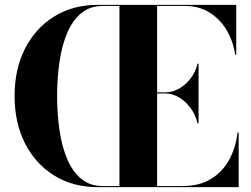

<svg xmlns="http://www.w3.org/2000/svg" viewBox="-20 -770 1033 790"><path d="M792.5 -263Q785 -296.5 764.8 -324.5Q744.5 -352.5 717 -369Q689.5 -385.5 661 -385.5H626.5V-4.5H731Q799.5 -4.5 847.2 -33.2Q895 -62 922.5 -111.8Q950 -161.5 957.5 -225H962V0H381.5Q280.5 0 203.5 -47.5Q126.5 -95 83.2 -179.5Q40 -264 40 -375Q40 -486 83.2 -570.5Q126.5 -655 203.5 -702.5Q280.5 -750 381.5 -750H952V-545H947.5Q940 -598.5 913.5 -644.2Q887 -690 843.2 -717.8Q799.5 -745.5 741 -745.5H626.5V-390H661Q689.5 -390 717 -405.5Q744.5 -421 764.8 -447.8Q785 -474.5 792.5 -508H797V-263ZM215 -375Q215 -301 224.8 -234.2Q234.5 -167.5 256.5 -115.8Q278.5 -64 314.2 -34.2Q350 -4.5 402.5 -4.5H471.5V-745.5H402.5Q350 -745.5 314.2 -715.8Q278.5 -686 256.5 -634.2Q234.5 -582.5 224.8 -515.8Q215 -449 215 -375Z"/></svg>

Font: Bodoni* 36pt
Style: Bold
Weight: 700
Version: Version 2.3